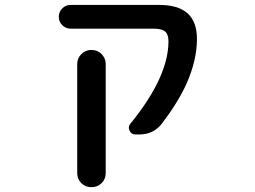

<svg xmlns="http://www.w3.org/2000/svg" viewBox="-20 -566 1040 783"><path d="M352.5 197.3Q328.1 197.3 311.5 180.7Q294.9 164.1 294.9 139.6V-304.7Q294.9 -328.1 311.5 -345.2Q328.1 -362.3 352.5 -362.3H353.5Q377.9 -362.3 394.5 -345.2Q411.1 -328.1 411.1 -304.7V139.6Q411.1 164.1 394.5 180.7Q377.9 197.3 353.5 197.3ZM532.2 -17.6Q515.6 -17.6 508.3 -33.2Q501 -48.8 511.7 -61.5Q667 -252 667 -397.5Q667 -425.8 653.3 -437.5Q639.6 -449.2 605.5 -449.2H267.6Q248 -449.2 233.9 -463.4Q219.7 -477.5 219.7 -497.6Q219.7 -517.6 233.9 -531.7Q248 -545.9 267.6 -545.9H629.9Q706.1 -545.9 745.1 -511.7Q783.2 -476.6 783.2 -407.2Q783.2 -319.3 739.3 -221.7Q704.1 -145.5 640.6 -62.5Q606.4 -17.6 547.9 -17.6Z"/></svg>

Font: Rounded Mgen+ 2m medium
Style: Regular
Weight: 500
Designer: [Source Han Sans]
Ryoko NISHIZUKA  (kana & ideographs); Paul D. Hunt (Latin, Greek & Cyrillic); Wenlong ZHANG  (bopomofo
Version: Version 1.059.20150602